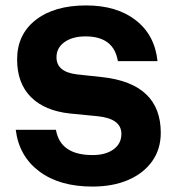

<svg xmlns="http://www.w3.org/2000/svg" viewBox="-20 -679 650 707"><path d="M340 -251 238 -261Q144 -271 93.5 -322Q43 -373 43 -460Q43 -552 111.5 -605.5Q180 -659 297 -659Q410 -659 480 -604.5Q550 -550 560 -454H414Q399 -545 295 -545Q247 -545 217.5 -524Q188 -503 188 -468Q188 -414 264 -405L357 -395Q572 -371 572 -190Q572 -130 540.5 -85.5Q509 -41 452.5 -16.5Q396 8 320 8Q199 8 124.5 -48Q50 -104 38 -201H186Q202 -108 321 -108Q369 -108 398 -129Q427 -150 427 -186Q427 -242 340 -251Z"/></svg>

Font: Overused Grotesk
Style: Bold
Weight: 700
Version: Version 0.003